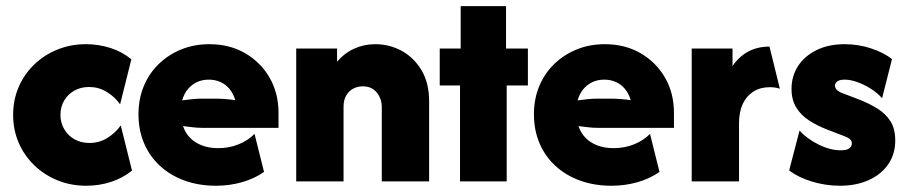

<svg xmlns="http://www.w3.org/2000/svg" viewBox="-20 -583 2915 617"><path d="M256.9 13.9Q207.6 13.9 164.9 -3.5Q122.2 -20.8 89.9 -52.1Q57.6 -83.3 39.9 -124.7Q22.2 -166 22.2 -213.9Q22.2 -261.8 39.9 -303.1Q57.6 -344.4 89.6 -375.3Q121.5 -406.2 164.2 -423.6Q206.9 -441 256.2 -441Q297.2 -441 335.1 -428.8Q372.9 -416.7 402.1 -392.4L366 -247.9Q347.9 -272.9 322.2 -288.2Q296.5 -303.5 266 -303.5Q239.6 -303.5 218.8 -291.7Q197.9 -279.9 186.1 -259.7Q174.3 -239.6 174.3 -213.9Q174.3 -188.2 186.5 -167.7Q198.6 -147.2 219.4 -135.4Q240.3 -123.6 267.4 -123.6Q298.6 -123.6 324.3 -139.2Q350 -154.9 368.1 -179.9L404.2 -34.7Q375 -11.1 337.2 1.4Q299.3 13.9 256.9 13.9Z M674.3 13.9Q618.8 13.9 572.9 -2.8Q527.1 -19.4 493.8 -50.3Q460.4 -81.2 442.7 -123.3Q425 -165.3 425 -216Q425 -264.6 442 -305.9Q459 -347.2 490.3 -377.4Q521.5 -407.6 562.8 -424.3Q604.2 -441 652.8 -441Q717.4 -441 767.4 -412.2Q817.4 -383.3 846.2 -333.7Q875 -284 875 -220.1V-172.2H629.2Q614.6 -172.2 599.3 -174Q584 -175.7 568.1 -177.8Q575.7 -155.6 591 -139.9Q606.2 -124.3 629.2 -115.6Q652.1 -106.9 680.6 -106.9Q716.7 -106.9 747.2 -119.4Q777.8 -131.9 797.9 -152.8L828.5 -30.6Q797.9 -9 758 2.4Q718.1 13.9 674.3 13.9ZM565.3 -260.4Q580.6 -262.5 596.5 -264.2Q612.5 -266 626.4 -266H672.9Q688.2 -266 705.2 -264.6Q722.2 -263.2 736.1 -261.1Q729.9 -281.9 717.7 -296.9Q705.6 -311.8 688.5 -319.4Q671.5 -327.1 650.7 -327.1Q629.9 -327.1 612.8 -319.1Q595.8 -311.1 583.7 -296.5Q571.5 -281.9 565.3 -260.4Z M931.9 0V-427.1H1063.2V-384.7Q1086.8 -412.5 1118.4 -426.7Q1150 -441 1186.1 -441Q1231.2 -441 1270.5 -419.8Q1309.7 -398.6 1334.4 -357.6Q1359 -316.7 1359 -257.6V0H1206.9V-238.9Q1206.9 -266 1190.6 -285.8Q1174.3 -305.6 1145.8 -305.6Q1129.2 -305.6 1115.3 -298.3Q1101.4 -291 1092.7 -276.4Q1084 -261.8 1084 -239.6V0Z M1458.3 0V-308.3H1393.1V-427.1H1460.4V-563.2H1606.2V-427.1H1676.4V-308.3H1608.3V0Z M1945.1 13.9Q1889.6 13.9 1843.8 -2.8Q1797.9 -19.4 1764.6 -50.3Q1731.2 -81.2 1713.5 -123.3Q1695.8 -165.3 1695.8 -216Q1695.8 -264.6 1712.8 -305.9Q1729.9 -347.2 1761.1 -377.4Q1792.4 -407.6 1833.7 -424.3Q1875 -441 1923.6 -441Q1988.2 -441 2038.2 -412.2Q2088.2 -383.3 2117 -333.7Q2145.8 -284 2145.8 -220.1V-172.2H1900Q1885.4 -172.2 1870.1 -174Q1854.9 -175.7 1838.9 -177.8Q1846.5 -155.6 1861.8 -139.9Q1877.1 -124.3 1900 -115.6Q1922.9 -106.9 1951.4 -106.9Q1987.5 -106.9 2018.1 -119.4Q2048.6 -131.9 2068.8 -152.8L2099.3 -30.6Q2068.8 -9 2028.8 2.4Q1988.9 13.9 1945.1 13.9ZM1836.1 -260.4Q1851.4 -262.5 1867.4 -264.2Q1883.3 -266 1897.2 -266H1943.8Q1959 -266 1976 -264.6Q1993.1 -263.2 2006.9 -261.1Q2000.7 -281.9 1988.5 -296.9Q1976.4 -311.8 1959.4 -319.4Q1942.4 -327.1 1921.5 -327.1Q1900.7 -327.1 1883.7 -319.1Q1866.7 -311.1 1854.5 -296.5Q1842.4 -281.9 1836.1 -260.4Z M2202.8 0V-427.1H2334V-370.8Q2354.9 -401.4 2384.7 -417.4Q2414.6 -433.3 2452.8 -433.3L2486.1 -297.9Q2478.5 -300.7 2470.1 -301.7Q2461.8 -302.8 2453.5 -302.8Q2423.6 -302.8 2401.4 -288.9Q2379.2 -275 2367 -249.3Q2354.9 -223.6 2354.9 -187.5V0Z M2679.2 13.9Q2634 13.9 2589.9 0.7Q2545.8 -12.5 2516 -35.4L2549.3 -163.2Q2573.6 -136.8 2610.8 -118.4Q2647.9 -100 2681.9 -100Q2700.7 -100 2709 -106.2Q2717.4 -112.5 2717.4 -122.2Q2717.4 -131.9 2709.7 -137.2Q2702.1 -142.4 2692.4 -145.8L2636.1 -167.4Q2606.2 -179.2 2580.6 -195.5Q2554.9 -211.8 2539.2 -236.8Q2523.6 -261.8 2523.6 -297.2Q2523.6 -338.2 2544.4 -370.5Q2565.3 -402.8 2603.8 -421.9Q2642.4 -441 2694.4 -441Q2738.9 -441 2779.5 -427.4Q2820.1 -413.9 2846.5 -393.1L2814.6 -267.4Q2799.3 -284.7 2777.8 -298.3Q2756.2 -311.8 2734.4 -319.4Q2712.5 -327.1 2694.4 -327.1Q2678.5 -327.1 2670.8 -321.5Q2663.2 -316 2663.2 -307.6Q2663.2 -301.4 2668.4 -295.1Q2673.6 -288.9 2686.1 -284L2738.9 -263.9Q2772.9 -250.7 2799.7 -234Q2826.4 -217.4 2841.7 -193.1Q2856.9 -168.8 2856.9 -131.2Q2856.9 -88.2 2834.7 -55.6Q2812.5 -22.9 2772.2 -4.5Q2731.9 13.9 2679.2 13.9Z"/></svg>

Font: Afacad Flux ExtraBold
Style: Regular
Weight: 800
Designer: Kristian Moeller
Foundry: Dicotype
Version: Version 1.100